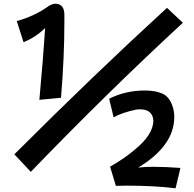

<svg xmlns="http://www.w3.org/2000/svg" viewBox="-20 -831 1040 1029"><path d="M57 -4Q481 -428 875 -789L960 -709Q555 -335 145 90ZM191 -296Q212 -525 222 -681Q170 -630 106 -605L70 -718Q170 -746 244 -801Q264 -811 276 -811Q325 -811 325 -751V-711Q325 -525 307 -307ZM921 178Q806 164 660 164L601 165L570 62Q645 20 700 -27Q802 -109 802 -186Q797 -245 730 -245Q721 -245 711 -244Q632 -227 589 -202L565 -302Q653 -346 757 -346Q813 -346 851 -329Q889 -312 906 -258Q914 -232 914 -204Q914 -50 721 67Q755 63 803 63Q867 63 947 69Z"/></svg>

Font: KN Bobohei
Style: Bold
Weight: 700
Designer: Kingnam Type Foundry
Version: Version 1.710;March 18, 2023